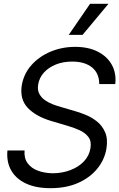

<svg xmlns="http://www.w3.org/2000/svg" viewBox="-20 -986 633 1019"><path d="M248 12.7Q169.9 12.7 116.9 -12.5Q64 -37.6 38.8 -82.8Q13.7 -127.9 19.5 -187.5H110.4Q106.9 -146.5 126.7 -119.6Q146.5 -92.8 181.9 -79.8Q217.3 -66.9 260.7 -66.4Q311 -66.9 354 -83.3Q397 -99.6 425.3 -129.4Q453.6 -159.2 460 -199.2Q466.3 -235.4 449.7 -258.1Q433.1 -280.8 402.3 -294.9Q371.6 -309.1 335 -319.3L249 -344.7Q168 -369.6 126 -415Q84 -460.4 95.7 -534.2Q106.4 -595.2 147.2 -640.9Q188 -686.5 248.5 -711.9Q309.1 -737.3 378.9 -737.3Q449.2 -737.3 499 -711.9Q548.8 -686.5 573.5 -642.1Q598.1 -597.7 591.8 -540H506.8Q506.3 -598.1 467.8 -628.7Q429.2 -659.2 363.3 -659.2Q314.9 -659.2 276.1 -643.6Q237.3 -627.9 212.9 -600.6Q188.5 -573.2 182.6 -538.1Q177.7 -508.8 188.5 -488.3Q199.2 -467.8 219 -454.1Q238.8 -440.4 261.5 -431.9Q284.2 -423.3 303.7 -418L374 -397.5Q400.9 -390.1 433.6 -377Q466.3 -363.8 494.6 -341.3Q522.9 -318.8 538.1 -283.7Q553.2 -248.5 544.9 -197.3Q535.2 -138.7 496.6 -91.1Q458 -43.5 395 -15.4Q332 12.7 248 12.7ZM344.7 -800.8 458 -965.8H555.7L418 -800.8Z"/></svg>

Font: Inter Tight
Style: Italic
Weight: 400
Italic angle: -9.39999°
Designer: Rasmus Andersson
Foundry: rsms
Version: Version 3.002